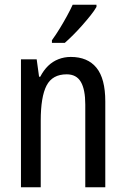

<svg xmlns="http://www.w3.org/2000/svg" viewBox="-20 -786 527 806"><path d="M277 -547Q348 -547 385 -501.5Q422 -456 422 -360V0H338V-347Q338 -410 319.5 -442Q301 -474 260 -474Q200 -474 175.5 -427Q151 -380 151 -279V0H68V-537H134L144 -464H149Q163 -491 182 -509.5Q201 -528 225.5 -537.5Q250 -547 277 -547ZM385 -757Q376 -741 360 -721Q344 -701 325 -679.5Q306 -658 287 -639Q268 -620 252 -606H198V-617Q216 -642 231.5 -667.5Q247 -693 261 -718.5Q275 -744 285 -766H385Z"/></svg>

Font: Noto Sans Display Condensed
Style: Regular
Weight: 400
Width: 3
Designer: Monotype Design Team
Foundry: Monotype Imaging Inc.
Version: Version 2.003